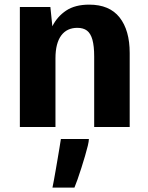

<svg xmlns="http://www.w3.org/2000/svg" viewBox="-20 -559 653 845"><path d="M67.4 0V-528.3H201.7L210.4 -443.4Q231.9 -486.3 271.2 -512.5Q310.5 -538.6 372.6 -538.6Q461.9 -538.6 506.3 -482.2Q550.8 -425.8 550.8 -325.7V0H394.5V-310.1Q394.5 -356.4 386.7 -384.3Q378.9 -412.1 362.8 -424.3Q346.7 -436.5 320.3 -436.5Q297.9 -436.5 280 -428.2Q262.2 -419.9 249.8 -403.3Q237.3 -386.7 230.7 -361.6Q224.1 -336.4 224.1 -302.7V0ZM210.9 266.6Q213.9 252.9 217.5 232.7Q221.2 212.4 225.3 188.7Q229.5 165 233.6 140.4Q237.8 115.7 241.5 93.3Q245.1 70.8 248 52.7H371.1V54.2Q371.1 62.5 366.5 82.3Q361.8 102.1 354.2 127.7Q346.7 153.3 338.1 180.2Q329.6 207 321.5 230Q313.5 252.9 307.6 266.6Z"/></svg>

Font: Comme
Style: Bold
Weight: 700
Version: Version 1.000;gftools[0.9.27]